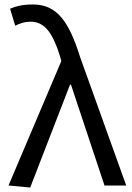

<svg xmlns="http://www.w3.org/2000/svg" viewBox="-20 -829 592 858"><path d="M115 9 293 -451H297L447 0H544L338 -574C289 -730 236 -809 128 -809C80 -809 51 -801 25 -790L48 -714C68 -724 88 -732 118 -732C180 -732 217 -679 248 -578L254 -556L18 0Z"/></svg>

Font: Source Han Sans KR Regular
Style: Regular
Weight: 400
Designer: Ryoko NISHIZUKA (kana & ideographs); Paul D. Hunt (Latin, Greek & Cyrillic); Wenlong ZHANG (bopomofo); Sandoll Communica
Foundry: Adobe Systems Incorporated
Version: Version 1.004;PS 1.004;hotconv 1.0.82;makeotf.lib2.5.63406